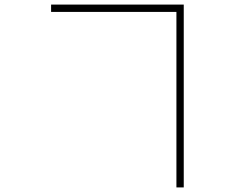

<svg xmlns="http://www.w3.org/2000/svg" viewBox="-20 -772 1040 838"><path d="M203 -720V-752H782V46H750V-720Z"/></svg>

Font: Noto Sans KR Thin
Style: Regular
Weight: 100
Designer: Ryoko NISHIZUKA 西塚涼子 (kana, bopomofo & ideographs); Paul D. Hunt (Latin, Greek & Cyrillic); Sandoll Communications 산돌커뮤니
Foundry: Adobe
Version: Version 2.004-H2;hotconv 1.0.118;makeotfexe 2.5.65603